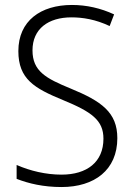

<svg xmlns="http://www.w3.org/2000/svg" viewBox="-20 -744 541 774"><path d="M453 -187C453 -291 389 -336 265 -387C165 -428 111 -457 111 -541C111 -628 175 -674 268 -674C313 -674 365 -666 422 -639L440 -686C386 -711 329 -724 270 -724C144 -724 54 -660 54 -538C54 -425 119 -388 233 -341C350 -293 397 -259 397 -185C397 -91 331 -40 228 -40C165 -40 102 -55 47 -79V-23C96 -4 155 10 228 10C361 10 453 -59 453 -187Z"/></svg>

Font: Noto Sans Armenian SemiCondensed Light
Style: Regular
Weight: 300
Width: 4
Designer: Monotype Design Team
Foundry: Monotype Imaging Inc.
Version: Version 2.008